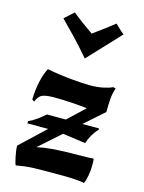

<svg xmlns="http://www.w3.org/2000/svg" viewBox="-119 -848 695 929"><g transform="rotate(15 228.5 -383.5)"><path d="M235 -196 127 -100Q163 -108 202 -111Q241 -114 279 -115Q317 -116 351 -116Q385 -116 409 -118Q410 -111 410.5 -103.5Q411 -96 411 -87Q411 -61 406.5 -35Q402 -9 394 8Q388 6 374.5 4.5Q361 3 346 2Q331 1 316.5 0.5Q302 0 294 0Q240 0 203.5 0Q167 0 141 1Q115 2 95 4.5Q75 7 53 11Q51 8 48 -3Q45 -14 42 -28Q39 -42 37 -57Q35 -72 35 -83L159 -200H55V-211Q74 -219 94.5 -233.5Q115 -248 135 -266H230L314 -345Q283 -349 236 -352Q189 -355 149 -355Q110 -355 90.5 -347.5Q71 -340 59 -310L48 -318Q49 -363 58 -406Q67 -449 83 -479Q114 -473 145.5 -468.5Q177 -464 206 -461.5Q235 -459 259 -457.5Q283 -456 298 -456Q336 -456 366.5 -462.5Q397 -469 411 -477L424 -473Q415 -450 412.5 -419.5Q410 -389 410 -352L313 -266H396V-259Q381 -244 368.5 -222.5Q356 -201 350 -180ZM393 -736Q379 -721 343.5 -683Q308 -645 242 -575Q204 -620 165.5 -660.5Q127 -701 92 -736Q107 -749 114.5 -756.5Q122 -764 138 -778Q161 -759 189 -738.5Q217 -718 243 -700Q268 -718 295.5 -738.5Q323 -759 347 -778Q362 -764 370 -756Q378 -748 393 -736Z"/></g></svg>

Font: New Rocker
Style: Regular
Weight: 400
Designer: Pablo Impallari, Brenda Gallo, Rodrigo Fuenzalida
Foundry: Pablo Impallari, Brenda Gallo, Rodrigo Fuenzalida
Version: Version 1.000; ttfautohint (v0.93) -l 8 -r 50 -G 200 -x 14 -